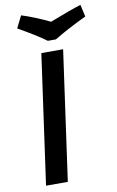

<svg xmlns="http://www.w3.org/2000/svg" viewBox="-100 -980 632 1033"><g transform="rotate(-10 215.5 -463.0)"><path d="M184 0 283 -707H164L65 0ZM254 -766Q324 -809 431 -860L416 -926Q364 -910 245 -864Q164 -903 92 -926L59 -860Q152 -808 210 -766Z"/></g></svg>

Font: Brisa Sans Medium
Style: Italic
Weight: 600
Italic angle: -8°
Designer: Dalton Maag Ltd
Foundry: Dalton Maag Ltd
Version: Version 1.101;July 10, 2019;FontCreator 11.5.0.2425 64-bit